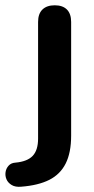

<svg xmlns="http://www.w3.org/2000/svg" viewBox="-75 -517 354 726"><path d="M5 189Q-17 191 -31 182.5Q-45 174 -50.5 161Q-56 148 -54 134Q-52 120 -42.5 109.5Q-33 99 -17 98Q28 94 48.5 72.5Q69 51 69 7V-434Q69 -465 85.5 -481Q102 -497 132 -497Q162 -497 178 -481Q194 -465 194 -434V-4Q194 60 173.5 101Q153 142 111.5 163Q70 184 5 189Z"/></svg>

Font: Nunito ExtraLight
Style: Bold
Weight: 700
Version: Version 3.602